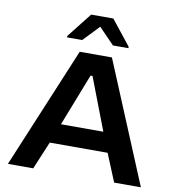

<svg xmlns="http://www.w3.org/2000/svg" viewBox="-96 -990 989 1075"><g transform="rotate(10 399.0 -452.0)"><path d="M21 0 308 -688H491L777 0H625L560 -158H231L165 0ZM275 -270H516L402 -567H391ZM224 -755V-763L335 -904H461L573 -763V-755H485L397 -846L310 -755Z"/></g></svg>

Font: Saira Expanded SemiBold
Style: Regular
Weight: 600
Width: 7
Designer: Hector Gatti with collaboration of the Omnibus-Type team
Foundry: Omnibus-Type
Version: Version 1.100; ttfautohint (v1.8.3)